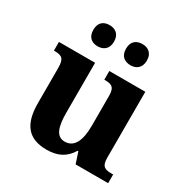

<svg xmlns="http://www.w3.org/2000/svg" viewBox="-174 -899 1019 1053"><g transform="rotate(30 336.0 -372.5)"><path d="M430 -621C462 -621 495 -639 495 -688C495 -738 462 -755 430 -755C394 -755 363 -738 363 -688C363 -639 394 -621 430 -621ZM221 -621C255 -621 287 -639 287 -688C287 -738 255 -755 221 -755C187 -755 156 -738 156 -688C156 -639 187 -621 221 -621ZM262 10C330 10 379 -13 413 -70H418L441 0H647V-55H638C600 -55 573 -59 573 -117V-536H345V-481H348C386 -481 412 -476 412 -419V-229C412 -136 387 -78 326 -78C271 -78 255 -134 255 -220V-536H26V-481H30C78 -481 94 -468 94 -410V-188C94 -54 146 10 262 10Z"/></g></svg>

Font: Noto Serif Hentaigana Bold
Style: Regular
Weight: 700
Designer: Kazuhiro Yamada
Foundry: nipponia
Version: Version 1.000